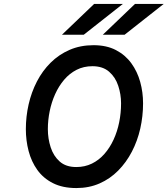

<svg xmlns="http://www.w3.org/2000/svg" viewBox="-20 -941 850 973"><path d="M367 12Q297.5 12 248.5 -12.8Q199.5 -37.5 169.2 -79.8Q139 -122 125 -175.5Q111 -229 111 -286.5Q111 -350 125 -411.8Q139 -473.5 167 -527.8Q195 -582 236.5 -623.2Q278 -664.5 332.5 -688.2Q387 -712 454 -712Q520 -712 567.5 -687.2Q615 -662.5 645.5 -620.5Q676 -578.5 690.5 -526Q705 -473.5 705 -417.5Q705 -352 690.8 -289.2Q676.5 -226.5 648.2 -172.2Q620 -118 579 -76.5Q538 -35 484.8 -11.5Q431.5 12 367 12ZM366.5 -94.5Q410 -94.5 445.8 -112Q481.5 -129.5 509 -160.8Q536.5 -192 555.5 -233.2Q574.5 -274.5 584 -321.5Q593.5 -368.5 593.5 -417.5Q593.5 -463 579.2 -506.2Q565 -549.5 533 -577.5Q501 -605.5 448.5 -605.5Q404 -605.5 368.2 -587.2Q332.5 -569 305.2 -537Q278 -505 259.5 -464Q241 -423 231.8 -377.5Q222.5 -332 222.5 -286.5Q222.5 -238.5 236.8 -194.5Q251 -150.5 282.5 -122.5Q314 -94.5 366.5 -94.5ZM501 -765 664 -921H809.5L611.5 -765ZM294 -765 457 -921H602.5L404.5 -765Z"/></svg>

Font: Overpass SemiBold
Style: Italic
Weight: 600
Italic angle: -10°
Designer: Delve Withrington, Dave Bailey, Thomas Jockin
Foundry: Delve Fonts LLC
Version: Version 4.000